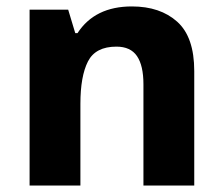

<svg xmlns="http://www.w3.org/2000/svg" viewBox="-20 -577 693 597"><path d="M390 -557Q478 -557 531 -509.5Q584 -462 584 -356V0H426V-315Q426 -373 406 -402.5Q386 -432 342 -432Q277 -432 253.5 -386Q230 -340 230 -254V0H72V-547H192L214 -474H221Q275 -557 390 -557Z"/></svg>

Font: Noto Sans Oriya
Style: Bold
Weight: 700
Designer: Amélie Bonet and Sol Matas
Foundry: Google LLC
Version: Version 2.006; ttfautohint (v1.8.4.7-5d5b)